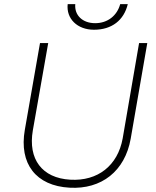

<svg xmlns="http://www.w3.org/2000/svg" viewBox="-20 -910 759 936"><path d="M319 5C475 14 589 -76 617 -233L698 -700H658L578 -235C554 -103 457 -26 322 -34C185 -42 116 -134 140 -274L215 -700H175L101 -277C72 -111 156 -4 319 5ZM438 -765C525 -765 584 -811 603 -890H566C551 -834 505 -797 444 -797C382 -797 342 -836 347 -890H310C302 -819 357 -765 438 -765Z"/></svg>

Font: Fixel Display 20240404 ExLight
Style: Italic
Weight: 200
Italic angle: -10°
Designer: AlfaBravo + MacPaw
Foundry: Kyrylo Tkachov, Marchela Mozhyna, Serhii Makarenko, Maria Weinstein, Zakhar Kryvoshyya
Version: Version 1.211;Glyphs 3.2 (3225)